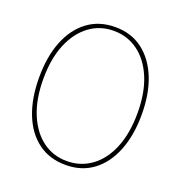

<svg xmlns="http://www.w3.org/2000/svg" viewBox="-130 -824 894 948"><g transform="rotate(20 316.5 -350.0)"><path d="M317 12Q232 12 171.5 -33Q111 -78 79 -159.5Q47 -241 47 -350Q47 -459 79 -540Q111 -621 171.5 -666.5Q232 -712 317 -712Q401 -712 461 -666.5Q521 -621 553.5 -540Q586 -459 586 -350Q586 -241 553.5 -159.5Q521 -78 461 -33Q401 12 317 12ZM316 -8Q388 -8 444.5 -49Q501 -90 532.5 -167Q564 -244 564 -350Q564 -457 532 -533.5Q500 -610 444 -651Q388 -692 316 -692Q244 -692 188.5 -651Q133 -610 101 -534Q69 -458 69 -350Q69 -244 101 -167Q133 -90 188.5 -49Q244 -8 316 -8Z"/></g></svg>

Font: DM Sans 11pt Thin
Style: Regular
Weight: 250
Version: Version 4.004;gftools[0.9.30]